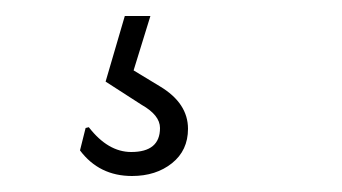

<svg xmlns="http://www.w3.org/2000/svg" viewBox="-20 -35 427 240"><path d="M168 -15 147 53 180 73Q215 94 215 126Q215 153 195 169Q175 185 145 185Q104 185 80 153L87 125L91 124Q115 155 144 155Q180 155 180 125Q180 109 157 96L112 67L136 -15Z"/></svg>

Font: Alegreya Sans Light
Style: Italic
Weight: 300
Italic angle: -7°
Designer: Juan Pablo del Peral
Foundry: Huerta Tipografica
Version: Version 2.007